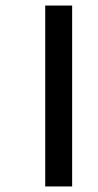

<svg xmlns="http://www.w3.org/2000/svg" viewBox="-20 -623 353 692"><path d="M143 49H240V-603H143Z"/></svg>

Font: Noto Sans Tamil Condensed Medium
Style: Regular
Weight: 500
Width: 3
Designer: Jelle Bosma - Monotype Design Team
Foundry: Monotype Imaging Inc.
Version: Version 2.004